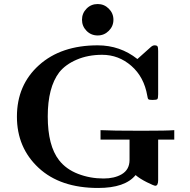

<svg xmlns="http://www.w3.org/2000/svg" viewBox="-20 -922 944 953"><path d="M465 -902Q497 -902 520 -879Q543 -856 543 -824Q543 -792 520 -769Q497 -746 465 -746Q432 -746 409.5 -769Q387 -792 387 -824Q387 -856 409.5 -879Q432 -902 465 -902ZM64 -343Q64 -500 173.5 -598.5Q283 -697 465 -697Q576 -697 662 -629L728 -688Q738 -697 747 -697Q759 -697 762 -691.5Q765 -686 765 -669V-454Q765 -434 761 -430Q757 -426 738 -426Q721 -426 717 -429Q713 -432 711 -447Q695 -540 632 -595Q569 -650 487 -650Q417 -650 361 -626Q305 -602 274 -563Q217 -488 217 -344Q217 -199 273 -127Q308 -82 367.5 -59Q427 -36 494 -36Q548 -36 584 -57Q623 -80 623 -128V-229H479V-276Q533 -273 684 -273Q810 -273 845 -276V-229H765V-28Q765 0 751 0Q744 0 709 -17.5Q674 -35 653 -53Q601 11 467 11Q279 11 171.5 -89Q64 -189 64 -343Z"/></svg>

Font: CMU Serif
Style: Bold
Weight: 700
Version: Version 0.7.0